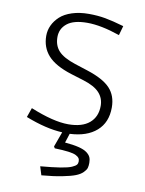

<svg xmlns="http://www.w3.org/2000/svg" viewBox="-100 -737 814 1077"><g transform="rotate(10 307.0 -199.0)"><path d="M310.1 -38.1Q389.2 -38.1 430.7 -73.5Q472.2 -108.9 472.2 -170.9Q472.2 -214.8 443.8 -245.6Q415.5 -276.4 352.1 -295.9L277.8 -318.8Q185.1 -348.1 144 -393.8Q103 -439.5 103 -505.9Q103 -537.1 116.2 -565.4Q129.4 -593.8 154.8 -617.2Q180.2 -640.6 222.4 -654.3Q264.6 -668 317.9 -668Q367.7 -668 411.6 -660.2Q455.6 -652.3 519 -633.8L503.9 -580.1Q396 -617.2 317.9 -617.2Q240.7 -617.2 203.4 -587.4Q166 -557.6 166 -509.8Q166 -461.4 194.3 -430.7Q222.7 -399.9 290 -377.9L363.8 -354Q456.5 -324.2 495.8 -282.2Q535.2 -240.2 535.2 -172.9Q535.2 -87.4 480.2 -39.3Q425.3 8.8 328.1 13.2L311 65.9Q358.4 69.8 389.6 77.6Q420.9 85.4 437 97.4Q453.1 109.4 459 122.6Q464.8 135.7 464.8 154.8Q464.8 171.9 461.4 183.6Q458 195.3 443.6 210Q429.2 224.6 403.1 234.9Q377 245.1 328.6 254.6Q280.3 264.2 211.9 270L196.8 221.2Q266.1 215.3 309.8 208.3Q353.5 201.2 373.3 192.4Q393.1 183.6 398.9 176Q404.8 168.5 404.8 157.2Q404.8 146 400.4 138.9Q396 131.8 382.1 124.5Q368.2 117.2 337.9 113.3Q307.6 109.4 259.8 107.9L253.9 98.1L285.2 12.2Q192.4 7.8 75.2 -38.1L94.2 -91.8Q225.6 -38.1 310.1 -38.1Z"/></g></svg>

Font: IntelOne Mono Light
Style: Regular
Weight: 300
Designer: Fred Shallcrass
Foundry: Frere-Jones Type LLC
Version: Version 1.200;hotconv 1.1.0;makeotfexe 2.6.0;FJTRelease1.2